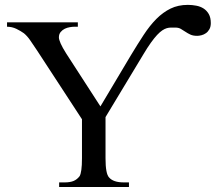

<svg xmlns="http://www.w3.org/2000/svg" viewBox="-20 -752 868 772"><path d="M827.6 -659.2Q827.6 -644.5 822 -634.5Q816.4 -624.5 808.1 -618.7Q799.8 -612.8 790.3 -610.4Q780.8 -607.9 772.9 -607.9Q756.3 -607.9 745.4 -613Q734.4 -618.2 725.1 -624.5Q715.8 -630.9 706.8 -636Q697.8 -641.1 685.1 -641.1H667.5Q659.2 -641.1 650.6 -638.7Q642.1 -636.2 632.6 -629.9Q623 -623.5 611.8 -611.6Q600.6 -599.6 586.7 -580.3Q572.8 -561 555.7 -532.2L404.3 -281.2V-115.7Q404.3 -53.2 418.5 -38.6Q435.5 -18.6 477.5 -18.6H498.5V0H217.8V-18.6H240.7Q261.7 -18.6 275.9 -24.4Q290 -30.3 300.3 -43.9Q304.7 -51.8 307.1 -69.1Q309.6 -86.4 309.6 -115.7V-272.5L128.9 -549.3Q112.8 -573.2 101.3 -590.1Q89.8 -606.9 76.2 -618.2Q63.5 -627.4 45.9 -636Q28.3 -644.5 8.3 -644.5V-662.1H293V-644.5H278.3Q271.5 -644.5 261 -642.8Q250.5 -641.1 240.7 -636.5Q231 -631.8 223.9 -623.3Q216.8 -614.7 216.8 -601.6Q216.8 -593.3 223.9 -577.1Q231 -561 246.1 -537.1L383.8 -324.2L505.4 -528.3Q532.7 -573.7 557.4 -611.3Q582 -648.9 608.6 -675.8Q635.3 -702.6 665.8 -717.5Q696.3 -732.4 735.4 -732.4Q752.4 -732.4 769 -729.2Q785.6 -726.1 798.6 -717.8Q811.5 -709.5 819.6 -695.3Q827.6 -681.2 827.6 -659.2Z"/></svg>

Font: Doulos SIL Phon
Style: Regular
Weight: 400
Designer: Walt Agee, Victor Gaultney, Peter Martin, Debbi Hosken, Becca Hirsbrunner
Foundry: SIL International
Version: Version 5.000